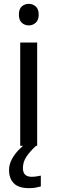

<svg xmlns="http://www.w3.org/2000/svg" viewBox="-20 -757 298 997"><path d="M130 -737Q150 -737 165.5 -723.5Q181 -710 181 -681Q181 -653 165.5 -639Q150 -625 130 -625Q108 -625 93 -639Q78 -653 78 -681Q78 -710 93 -723.5Q108 -737 130 -737ZM173 -536V0H85V-536ZM99 116Q99 161 144 161Q161 161 172.5 158.5Q184 156 192 155V211Q178 215 164 217.5Q150 220 130 220Q77 220 52 195Q27 170 27 126Q27 97 41.5 70Q56 43 77.5 21Q99 -1 119 -15L167 0Q133 32 116 58.5Q99 85 99 116Z"/></svg>

Font: Noto Sans Deseret
Style: Regular
Weight: 400
Designer: Monotype Design Team
Foundry: Monotype Imaging Inc.
Version: Version 2.001; ttfautohint (v1.8.4.7-5d5b)